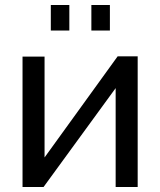

<svg xmlns="http://www.w3.org/2000/svg" viewBox="-20 -747 640 767"><path d="M183 -625V-727H257V-625ZM345 -625V-727H419V-625ZM70 0V-521H158V-118L450 -522H530V0H442V-395L154 0Z"/></svg>

Font: Raleway-v4020 Medium
Style: Regular
Weight: 500
Designer: Matt McInerney, Pablo Impallari, Rodrigo Fuenzalida
Foundry: Matt McInerney, Pablo Impallari, Rodrigo Fuenzalida
Version: Version 4.020;PS 004.020;hotconv 1.0.88;makeotf.lib2.5.64775